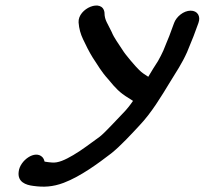

<svg xmlns="http://www.w3.org/2000/svg" viewBox="-20 -683 748 702"><path d="M687.8 -551 705.5 -599C714.7 -623.8 701.9 -644 677.1 -644C651.1 -644 625 -622 616.5 -599L598.8 -551C593.9 -537.8 584.6 -517.7 577.2 -498C571 -484.5 565.7 -474 557.8 -460C545.1 -440.9 534.7 -423.2 522.1 -402.3C510.6 -409.3 497.2 -418.4 488.6 -427.3C476.3 -438.7 436.8 -485.1 428.6 -499.4C413.1 -524 397.7 -543 388 -566.7C374.1 -596.3 362.3 -609.5 362.1 -634.8C362.1 -635.4 362.1 -636.4 362 -637.2C355.1 -690 264.3 -652.8 267.3 -601C269.1 -577.6 274.6 -558.7 283.5 -539.9C292.8 -519.8 306.4 -492.4 319.8 -471.1C339.6 -442.2 348.2 -423.5 377.1 -391.6C402.6 -360.5 417.1 -344.7 449.8 -324.7L466.4 -314.1C454.9 -297.6 443.7 -283.1 428.9 -268.2C405.1 -244.1 365.7 -199.7 344.8 -183.3L297.3 -148.7C281.1 -136.8 264.4 -125.8 247.8 -115.9C218.7 -98.9 192.6 -86.1 168.5 -88.9C160.5 -89.7 152.3 -90.3 143.1 -92.1C142.5 -95.6 139.4 -103.7 135.6 -107.8C108.6 -136.9 52.7 -96 48.4 -55.9C43 -17.7 73.9 -6.5 102.3 -3.2C138.6 1.8 172.3 0.8 213 -14.6C275.4 -38.3 339.2 -85.8 386.6 -122.1C421.1 -149.5 462.4 -194.7 489.3 -223.6C533.8 -270.2 569.3 -329.8 602.4 -384.2C624.3 -420.3 644.3 -448.5 664.3 -493.1C664.5 -493.5 664.8 -494.4 665 -495C669.9 -508 681.9 -535.3 687.8 -551Z"/></svg>

Font: Just Breathe
Style: BdObl7
Weight: 400
Foundry: Cannot Into Space Fonts
Version: Version 0.72